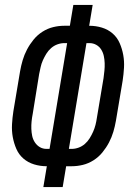

<svg xmlns="http://www.w3.org/2000/svg" viewBox="-20 -755 540 775"><path d="M155 0 169 -84Q142 -84 117.5 -91.5Q93 -99 74.5 -115Q56 -131 46 -154Q36 -177 31.5 -202Q27 -227 28.5 -253.5Q30 -280 34 -306L61 -467Q65 -490 71.5 -512Q78 -534 89 -555Q100 -576 115.5 -595Q131 -614 151.5 -627Q172 -640 194.5 -645.5Q217 -651 239 -651H262L276 -735H354L340 -651Q367 -651 391.5 -643.5Q416 -636 434.5 -620Q453 -604 463 -581Q473 -558 477.5 -533Q482 -508 480.5 -481.5Q479 -455 475 -429L448 -268Q444 -245 437.5 -223Q431 -201 420 -180Q409 -159 393.5 -140Q378 -121 357.5 -108Q337 -95 314.5 -89.5Q292 -84 270 -84H247L233 0ZM168 -154H180L251 -581H240Q226 -581 212 -576Q198 -571 186.5 -561Q175 -551 167 -538Q159 -525 153 -511.5Q147 -498 144 -484Q141 -470 138 -456L112 -295Q109 -280 107.5 -265Q106 -250 106.5 -235Q107 -220 110 -206Q113 -192 121 -180Q129 -168 141 -161Q153 -154 168 -154ZM258 -154H269Q283 -154 297 -159Q311 -164 322.5 -174Q334 -184 342 -197Q350 -210 356 -223.5Q362 -237 365.5 -251Q369 -265 371 -279L398 -440Q400 -455 401.5 -470Q403 -485 402.5 -500Q402 -515 399 -529Q396 -543 388.5 -555Q381 -567 368.5 -574Q356 -581 341 -581H329Z"/></svg>

Font: Iosevka Custom
Style: Italic
Weight: 400
Italic angle: -9°
Monospace: yes
Designer: Belleve Invis
Foundry: Belleve Invis
Version: Version 30.3.3; ttfautohint (v1.8.3)